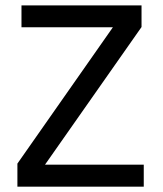

<svg xmlns="http://www.w3.org/2000/svg" viewBox="-20 -696 608 716"><path d="M44.9 0V-85.9L400.9 -594.2H60.1V-675.8H507.8V-595.2L147.9 -82H516.1V0Z"/></svg>

Font: ClearSansRegular
Style: Regular
Weight: 400
Foundry: Intel Corporation
Version: Version 1.00